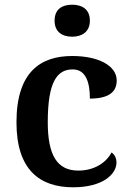

<svg xmlns="http://www.w3.org/2000/svg" viewBox="-20 -786 554 816"><path d="M287 -630C327 -630 362 -650 362 -698C362 -748 327 -766 287 -766C245 -766 212 -748 212 -698C212 -650 245 -630 287 -630ZM291 10C417 10 475 -46 475 -95C475 -113 468 -129 454 -138C431 -94 380 -61 313 -61C221 -61 183 -129 183 -267C183 -441 224 -491 289 -491C346 -491 362 -434 362 -367C449 -367 476 -400 476 -444C476 -507 398 -548 287 -548C153 -548 50 -481 50 -266C50 -64 149 10 291 10Z"/></svg>

Font: Noto Serif Devanagari SemiBold
Style: Regular
Weight: 600
Designer: Universal Thirst, Indian Type Foundry and the Monotype Design Team
Foundry: Monotype Imaging Inc.
Version: Version 2.004